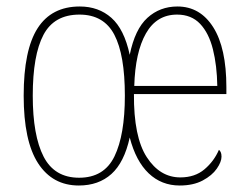

<svg xmlns="http://www.w3.org/2000/svg" viewBox="-20 -562 764 592"><path d="M223 10Q142 10 97.5 -58.5Q53 -127 53 -267Q53 -408 96 -475Q139 -542 226 -542Q284 -542 323.5 -507Q363 -472 380 -393Q396 -472 434.5 -507Q473 -542 527 -542Q597 -542 637.5 -478Q678 -414 678 -293V-272H393Q392 -140 432.5 -77.5Q473 -15 536 -15Q581 -15 610.5 -40Q640 -65 655 -100Q658 -98 660.5 -93Q663 -88 663 -79Q663 -63 648.5 -42Q634 -21 605 -5.5Q576 10 534 10Q478 10 438.5 -27.5Q399 -65 380 -138Q363 -61 323.5 -25.5Q284 10 223 10ZM224 -14Q301 -14 333 -80Q365 -146 365 -267Q365 -393 332.5 -455Q300 -517 225 -517Q147 -517 114 -454.5Q81 -392 81 -267Q81 -144 114.5 -79Q148 -14 224 -14ZM650 -297Q649 -360 636.5 -410Q624 -460 597 -488.5Q570 -517 526 -517Q463 -517 430 -459Q397 -401 394 -297Z"/></svg>

Font: Noto Serif Thai Condensed Thin
Style: Regular
Weight: 100
Width: 3
Designer: Monotype Design Team
Foundry: Monotype Imaging Inc.
Version: Version 2.001; ttfautohint (v1.8.4.7-5d5b)